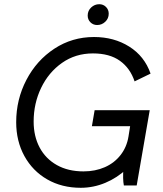

<svg xmlns="http://www.w3.org/2000/svg" viewBox="-20 -882 776 913"><path d="M57 -301Q57 -409 105.5 -502Q154 -595 238.5 -650.5Q323 -706 427 -706Q522 -706 594.5 -660.5Q667 -615 696 -532L620 -495Q599 -558 550 -593Q501 -628 422 -628Q339 -628 275 -583Q211 -538 175.5 -464Q140 -390 140 -304Q140 -234 168.5 -180.5Q197 -127 250.5 -97Q304 -67 377 -67Q433 -67 478.5 -87Q524 -107 553.5 -145Q583 -183 591 -233L604 -315L632 -282H417L430 -358H692L630 0H569Q563 -30 567 -85L584 -80Q537 -36 480.5 -12.5Q424 11 364 11Q274 11 204.5 -29Q135 -69 96 -140Q57 -211 57 -301ZM397 -808Q397 -831 413.5 -846.5Q430 -862 452 -862Q471 -862 484 -849Q497 -836 497 -817Q497 -794 480.5 -778.5Q464 -763 442 -763Q423 -763 410 -776Q397 -789 397 -808Z"/></svg>

Font: Fixel Italic Variable 20240409 Display Thin
Style: Italic
Weight: 100
Italic angle: -10°
Designer: AlfaBravo + MacPaw
Foundry: Kyrylo Tkachov, Marchela Mozhyna, Serhii Makarenko, Maria Weinstein, Zakhar Kryvoshyya
Version: Version 1.211;Glyphs 3.2 (3225)